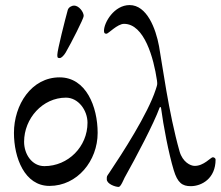

<svg xmlns="http://www.w3.org/2000/svg" viewBox="-20 -719 870 757"><path d="M239 -512C260 -548 310 -646 310 -656C310 -672 291 -697 272 -697C264 -697 250 -691 247 -679C237 -643 206 -521 206 -503C206 -494 206 -490 215 -490C223 -490 233 -502 239 -512ZM325 -235C325 -141 249 -64 155 -64C106 -64 75 -111 75 -160C75 -252 148 -334 240 -334C289 -334 325 -284 325 -235ZM175 14C285 14 365 -85 365 -195C365 -299 319 -414 215 -414C104 -414 35 -306 35 -195C35 -97 77 14 175 14Z M747 -65C731 -65 700 -80 688 -122C645 -273 619 -471 607 -537C594 -607 559 -699 491 -699C430 -699 390 -630 390 -598C390 -588 393 -586 400 -586C407 -586 443 -625 469 -625C549 -625 586 -490 599 -401C601 -385 600 -385 594 -366C563 -270 462 -114 411 -38C401 -23 401 -26 401 -12C401 6 434 18 448 18C456 18 468 -12 471 -18C517 -100 587 -233 609 -294C611 -299 614 -298 615 -293C624 -224 645 -114 665 -48C680 2 699 15 732 15C775 15 830 -15 830 -90C830 -95 824 -99 819 -99C811 -99 783 -64 747 -65Z"/></svg>

Font: EB Garamond SC 08
Style: Regular
Weight: 400
Version: Version 0.016